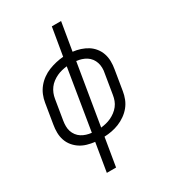

<svg xmlns="http://www.w3.org/2000/svg" viewBox="-222 -849 1044 1169"><g transform="rotate(-30 300.0 -265.0)"><path d="M177 205 210 6Q183 3 157 -4.5Q131 -12 109.5 -26Q88 -40 71.5 -60Q55 -80 46.5 -105Q38 -130 37.5 -157.5Q37 -185 42 -213L65 -353Q69 -379 79.5 -404.5Q90 -430 107.5 -451.5Q125 -473 148 -489.5Q171 -506 196.5 -516Q222 -526 248 -532Q274 -538 300 -540L333 -735H398L365 -538Q392 -535 418 -526.5Q444 -518 465.5 -504.5Q487 -491 503.5 -470.5Q520 -450 528.5 -425Q537 -400 537.5 -372.5Q538 -345 533 -317L510 -177Q506 -151 496 -125.5Q486 -100 468.5 -78.5Q451 -57 427.5 -40.5Q404 -24 379 -14Q354 -4 328 1Q302 6 275 7L242 205ZM220 -52 290 -479Q272 -477 253.5 -472.5Q235 -468 218 -460Q201 -452 185 -440Q169 -428 157.5 -412.5Q146 -397 139 -379.5Q132 -362 129 -343L106 -203Q103 -185 103 -166Q103 -147 108.5 -130Q114 -113 125 -98.5Q136 -84 151 -74.5Q166 -65 183.5 -59.5Q201 -54 220 -52ZM285 -51Q303 -53 321.5 -57.5Q340 -62 357 -70Q374 -78 390 -90Q406 -102 418 -117.5Q430 -133 436.5 -150.5Q443 -168 446 -187L469 -327Q473 -345 472.5 -364Q472 -383 466.5 -400Q461 -417 450 -431.5Q439 -446 424 -455.5Q409 -465 391.5 -470.5Q374 -476 356 -478Z"/></g></svg>

Font: Iosevka Curly Slab LtEx
Style: Italic
Weight: 300
Width: 7
Italic angle: -9°
Monospace: yes
Designer: Belleve Invis
Foundry: Belleve Invis
Version: Version 11.1.0; ttfautohint (v1.8.3)